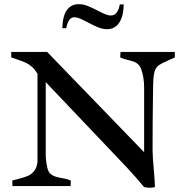

<svg xmlns="http://www.w3.org/2000/svg" viewBox="-20 -882 882 910"><path d="M157.7 -532.7Q145 -553.2 131.3 -565.4Q117.7 -577.6 104 -584Q90.3 -590.3 67.4 -598.1Q45.4 -605.5 33.2 -610.4V-635.7H203.6L663.1 -160.6V-467.8Q663.1 -514.2 649.9 -552.2Q644.5 -567.9 635.3 -576.7Q626 -585.4 615.2 -589.4Q604.5 -593.3 586.4 -597.7Q583.5 -598.6 571.5 -601.8Q559.6 -605 549.8 -609.9Q549.8 -622.6 551.3 -635.7H808.6V-609.4Q794.9 -603 780.3 -597.2Q744.6 -581.5 731 -571.3Q717.3 -561 711.7 -539.3Q706.1 -517.6 705.6 -468.3Q705.6 -443.4 704.6 -394.5Q704.1 -357.4 703.6 -302Q703.1 -246.6 703.1 -172.4Q703.1 -140.1 709 -76.7Q713.9 -22.9 714.4 4.4Q705.1 7.8 690.4 7.8Q674.8 7.8 662.6 4.4Q627.4 -38.6 582.5 -86.9L196.8 -492.7V-149.9Q196.8 -117.2 205.1 -84Q209 -67.4 219.2 -58.3Q229.5 -49.3 241.5 -45.4Q253.4 -41.5 273.9 -37.6Q302.2 -33.2 315.9 -25.9Q315.9 -13.2 314.5 0H39.1Q38.1 -8.8 38.1 -26.4L60.5 -32.2Q91.8 -40 110.1 -47.4Q128.4 -54.7 141.8 -71.3Q155.3 -87.9 157.7 -116.7ZM353.5 -862.3Q373.5 -862.3 393.8 -854.5Q414.1 -846.7 442.4 -832Q464.8 -820.3 479.2 -814.5Q493.7 -808.6 505.9 -808.6Q522 -808.6 532.5 -821.8Q543 -835 547.9 -861.3H566.4Q565.4 -804.2 544.7 -773.9Q523.9 -743.7 487.8 -743.7Q467.8 -743.7 446.5 -752Q425.3 -760.3 396.5 -775.9Q372.6 -788.6 358.2 -794.4Q343.8 -800.3 332.5 -800.3Q317.4 -800.3 307.9 -786.6Q298.3 -772.9 293.9 -748.5H275.4Q276.9 -806.6 297.1 -834.5Q317.4 -862.3 353.5 -862.3Z"/></svg>

Font: Radley
Style: Regular
Weight: 400
Designer: Vernon Adams
Foundry: Vernon Adams
Version: Version 1.003; ttfautohint (v1.6)